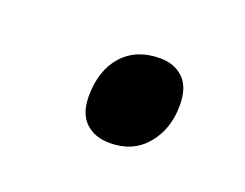

<svg xmlns="http://www.w3.org/2000/svg" viewBox="-41 -484 334 262"><g transform="rotate(20 126.5 -353.0)"><path d="M83 -336.9Q83 -374.5 102.8 -396.7Q122.6 -418.9 157.2 -418.9Q178.2 -418.9 191.2 -406.2Q204.1 -393.6 204.1 -367.7Q204.1 -333 184.6 -309.8Q165 -286.6 131.8 -286.6Q109.4 -286.6 96.2 -299.3Q83 -312 83 -336.9Z"/></g></svg>

Font: CAA NEO Sans
Style: Italic
Weight: 400
Italic angle: -12°
Version: Version 1.10